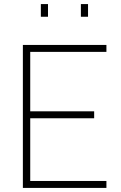

<svg xmlns="http://www.w3.org/2000/svg" viewBox="-20 -920 592 940"><path d="M92 0V-700H501V-666H128V-375H441V-341H128V-34H501V0ZM180 -838V-900H215V-838ZM376 -838V-900H411V-838Z"/></svg>

Font: Titillium Web[RUS by Daymarius]
Style: Regular
Weight: 200
Designer: Cyrillization by Daymarius
Foundry: Cyrillization by Daymarius
Version: Version 1.002 September 11, 2018